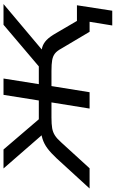

<svg xmlns="http://www.w3.org/2000/svg" viewBox="159 -727 659 1093"><g transform="rotate(-90 488.5 -180.5)"><path d="M890 129 911 0H862L873 -72H1005L974 129ZM-38 0 134 -188Q165 -221 190.5 -240Q216 -259 244.5 -268Q273 -277 312 -279L284 -251L76 -490H184L356 -289H463L495 -490H588L556 -289H657L894 -490H1012L728 -251L711 -279Q744 -276 766 -269.5Q788 -263 807 -245Q826 -227 848 -188L958 0H854L759 -160Q745 -186 730 -197.5Q715 -209 692.5 -213Q670 -217 631 -217H545L510 0H417L452 -217H366Q328 -217 305 -213Q282 -209 263.5 -197Q245 -185 223 -160L77 0Z"/></g></svg>

Font: Nunito Sans 10pt Expanded
Style: Italic
Weight: 400
Width: 7
Italic angle: -9°
Designer: Vernon Adams
Foundry: Vernon Adams
Version: Version 3.101;gftools[0.9.27]